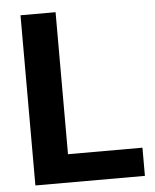

<svg xmlns="http://www.w3.org/2000/svg" viewBox="-52 -755 645 799"><g transform="rotate(-5 271.0 -355.5)"><path d="M210 -710.9H63.5V0H521V-117.7H210Z"/></g></svg>

Font: Roboto
Style: Bold
Weight: 700
Designer: Google
Version: Version 2.137; 2017